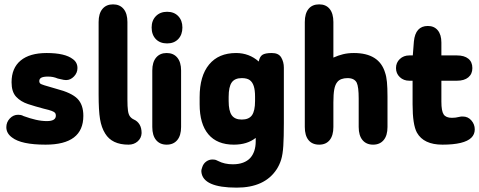

<svg xmlns="http://www.w3.org/2000/svg" viewBox="-20 -652 2196 880"><path d="M189 11Q362 11 362 -121Q362 -172 335 -199.5Q308 -227 238 -245Q200 -256 183.5 -261Q167 -266 163.5 -270Q160 -274 160 -280Q160 -291 169.5 -296Q179 -301 200 -301Q212 -301 222.5 -299Q233 -297 245 -292Q267 -287 272 -286Q277 -285 283 -285Q303 -285 319 -301.5Q335 -318 335 -340Q335 -366 314 -381Q278 -409 194 -409Q116 -409 74.5 -374.5Q33 -340 33 -275Q33 -231 54 -208.5Q75 -186 108.5 -175Q142 -164 180 -154Q206 -148 217.5 -143.5Q229 -139 232.5 -134.5Q236 -130 236 -122Q236 -97 195 -97Q171 -97 144.5 -103Q118 -109 88 -120Q81 -124 74.5 -125Q68 -126 63 -126Q41 -126 25 -109Q9 -92 9 -69Q9 -41 35 -22Q77 11 189 11Z M569 11Q594 11 611 -4Q628 -19 629 -42Q629 -66 619.5 -81.5Q610 -97 594 -104Q583 -109 576 -118Q569 -127 566.5 -145Q564 -163 564 -195V-551Q564 -590 546.5 -611Q529 -632 498 -632Q467 -632 449.5 -611Q432 -590 432 -551V-219Q432 -145 438.5 -106Q445 -67 462 -40Q493 11 569 11Z M746 -598Q714 -598 694.5 -578Q675 -558 675 -526Q675 -493 694 -473Q713 -453 746 -453Q778 -453 797 -473Q816 -493 816 -526Q816 -558 797 -578Q778 -598 746 -598ZM678 -70Q678 -31 695.5 -10Q713 11 744 11Q775 11 792.5 -10Q810 -31 810 -70V-329Q810 -367 792.5 -388Q775 -409 744 -409Q713 -409 695.5 -388Q678 -367 678 -329Z M1152 -20V-4Q1152 20 1145.5 39.5Q1139 59 1126.5 72.5Q1114 86 1094 93.5Q1074 101 1047 101Q1009 101 980 86Q970 81 965.5 80Q961 79 954 79Q938 79 925 88.5Q912 98 907 114Q902 126 903 136Q910 208 1065 208Q1193 208 1248 124Q1261 104 1268.5 80Q1276 56 1278.5 16.5Q1281 -23 1281 -88V-342Q1281 -368 1269 -388.5Q1257 -409 1226 -409Q1195 -409 1182.5 -400.5Q1170 -392 1166 -370Q1122 -409 1062 -409Q982 -409 938.5 -356.5Q895 -304 895 -207V-174Q895 -84 935 -36.5Q975 11 1052 11Q1113 11 1152 -20ZM1149 -209V-189Q1149 -144 1135 -124Q1121 -104 1088 -104Q1056 -104 1042 -124Q1028 -144 1028 -189V-208Q1028 -254 1042 -274Q1056 -294 1088 -294Q1112 -294 1124.5 -285Q1137 -276 1143 -257.5Q1149 -239 1149 -209Z M1508 -388V-551Q1508 -590 1491 -611Q1474 -632 1443 -632Q1411 -632 1394 -611Q1377 -590 1377 -551V-70Q1377 -31 1394 -10Q1411 11 1443 11Q1474 11 1491 -10Q1508 -31 1508 -70V-183Q1508 -220 1512 -242Q1516 -264 1526 -276Q1533 -285 1545 -289.5Q1557 -294 1573 -294Q1604 -294 1615 -273Q1624 -254 1624 -200V-70Q1624 -31 1641.5 -10Q1659 11 1690 11Q1721 11 1738.5 -10Q1756 -31 1756 -70V-210Q1756 -250 1753.5 -276Q1751 -302 1745 -319Q1718 -409 1602 -409Q1575 -409 1552.5 -403.5Q1530 -398 1508 -388Z M1871 -282V-174Q1871 -127 1876 -94.5Q1881 -62 1891 -44Q1922 11 2008 11Q2058 11 2091 3Q2124 -5 2140 -20.5Q2156 -36 2156 -59Q2156 -82 2140.5 -100Q2125 -118 2101 -118Q2099 -118 2097 -118Q2095 -118 2094 -118Q2075 -114 2068 -113Q2061 -112 2051 -112Q2024 -112 2013.5 -127.5Q2003 -143 2003 -186V-282H2074Q2108 -282 2126.5 -297.5Q2145 -313 2145 -340Q2145 -368 2126.5 -383Q2108 -398 2074 -398H2003V-457Q2003 -493 1986.5 -513Q1970 -533 1941 -533Q1884 -533 1877 -462L1872 -398H1856Q1830 -398 1812.5 -381.5Q1795 -365 1795 -340Q1795 -315 1812.5 -298.5Q1830 -282 1856 -282Z"/></svg>

Font: Beiruti ExtraBold
Style: Regular
Weight: 800
Designer: Arlette Boutros
Foundry: Boutros
Version: Version 1.41